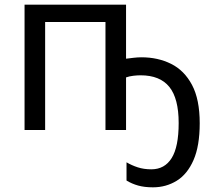

<svg xmlns="http://www.w3.org/2000/svg" viewBox="-20 -556 903 821"><path d="M519 -536V-305Q535 -307 552 -309Q569 -311 585 -311Q655 -311 711.5 -283Q768 -255 801 -193Q834 -131 834 -29Q834 68 807.5 128.5Q781 189 735.5 217Q690 245 634 245Q598 245 571 237.5Q544 230 521 216V138Q543 151 569 159.5Q595 168 627 168Q684 168 714 120Q744 72 744 -30Q744 -135 704 -184.5Q664 -234 581 -234Q567 -234 550 -232Q533 -230 519 -225V0H431V-462H173V0H85V-536Z"/></svg>

Font: Noto IKEA Latin
Style: Regular
Weight: 400
Designer: Monotype Design Team
Foundry: Monotype Imaging Inc.
Version: Version 1.0